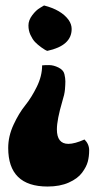

<svg xmlns="http://www.w3.org/2000/svg" viewBox="-20 -569 356 702"><path d="M289 -59Q306 -42 306 -19.5Q306 3 301 22Q296 41 280 62.5Q264 84 231.5 98.5Q199 113 154 113Q10 113 10 -28Q10 -71 29.5 -113Q49 -155 72 -183.5Q95 -212 114.5 -251.5Q134 -291 134 -330Q143 -331 159.5 -331Q176 -331 194 -322Q212 -313 215.5 -298Q219 -283 219 -271.5Q219 -260 217.5 -242Q216 -224 208 -199Q188 -131 188 -96Q188 -43 230 -43Q253 -43 289 -59ZM126 -540 141 -549Q204 -533 231 -496Q242 -480 242 -463Q242 -402 153 -383Q146 -385 131.5 -395.5Q117 -406 108 -415.5Q99 -425 91.5 -441Q84 -457 84 -476Q84 -495 98 -513.5Q112 -532 126 -540Z"/></svg>

Font: Chela One
Style: Regular
Weight: 400
Designer: Miguel Hernandez
Foundry: LatinoType
Version: Version 1.001